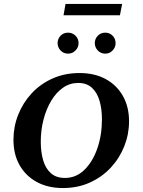

<svg xmlns="http://www.w3.org/2000/svg" viewBox="-20 -940 720 970"><path d="M298 10Q222 10 166 -20.5Q110 -51 79 -105.5Q48 -160 48 -234Q48 -300 72 -360.5Q96 -421 140 -468.5Q184 -516 245.5 -543.5Q307 -571 382 -571Q458 -571 514 -540.5Q570 -510 601 -455Q632 -400 632 -327Q632 -262 608 -201.5Q584 -141 540 -93.5Q496 -46 434.5 -18Q373 10 298 10ZM308 -41Q365 -41 407 -82.5Q449 -124 472 -191Q495 -258 495 -337Q495 -389 483 -430.5Q471 -472 444.5 -496.5Q418 -521 375 -521Q333 -521 298.5 -497Q264 -473 239 -431.5Q214 -390 200 -336.5Q186 -283 186 -224Q186 -172 198 -130.5Q210 -89 237 -65Q264 -41 308 -41ZM324 -669Q301 -669 286 -685Q271 -701 271 -722Q271 -744 286 -759.5Q301 -775 324 -775Q346 -775 361.5 -759.5Q377 -744 377 -722Q377 -701 361.5 -685Q346 -669 324 -669ZM512 -669Q489 -669 474 -685Q459 -701 459 -722Q459 -744 474 -759.5Q489 -775 512 -775Q534 -775 549 -759.5Q564 -744 564 -722Q564 -701 549 -685Q534 -669 512 -669ZM301 -863 311 -920H597L586 -863Z"/></svg>

Font: Spectral SC
Style: Bold Italic
Weight: 700
Italic angle: -10°
Designer: Jean-Baptiste Levee
Foundry: Production Type
Version: Version 2.001